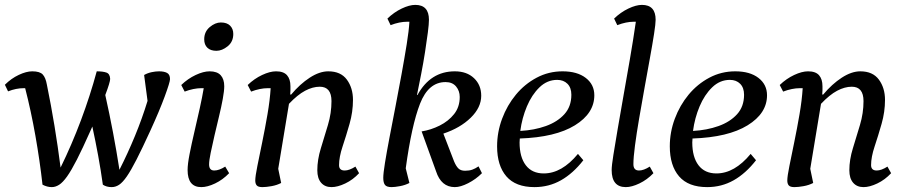

<svg xmlns="http://www.w3.org/2000/svg" viewBox="-23 -754 3711 786"><path d="M189 12Q170 12 151 2Q140 -96 122 -198Q104 -300 80 -393H74Q43 -393 10 -380L-3 -407Q23 -433 54 -447.5Q85 -462 109 -462Q140 -462 152 -449Q164 -436 169 -407Q186 -324 200 -239Q214 -154 225 -68Q271 -162 308.5 -262Q346 -362 373 -462Q398 -462 412.5 -457Q427 -452 428 -431Q428 -418 408 -365Q425 -289 439.5 -212.5Q454 -136 466 -59Q500 -126 529.5 -197.5Q559 -269 581 -341L567 -447Q581 -455 597.5 -458.5Q614 -462 628 -462Q649 -462 661 -455.5Q673 -449 673 -430Q673 -418 651.5 -359.5Q630 -301 592 -218Q559 -146 536 -101Q513 -56 496 -31.5Q479 -7 464.5 2.5Q450 12 434 12Q413 12 398 2Q390 -56 379 -116Q368 -176 355 -236Q351 -227 347 -218Q315 -146 292 -101Q269 -56 251.5 -31.5Q234 -7 219 2.5Q204 12 189 12Z M801 12Q745 12 745 -58Q745 -82 753 -123Q761 -164 772.5 -213Q784 -262 794.5 -309.5Q805 -357 811 -393Q806 -393 801 -393Q786 -393 768.5 -389.5Q751 -386 733 -379L719 -406Q746 -432 778 -447Q810 -462 835 -462Q866 -462 880.5 -446Q895 -430 895 -401Q895 -382 889 -349Q883 -316 873.5 -277Q864 -238 855 -199Q846 -160 839.5 -128.5Q833 -97 833 -81Q833 -56 854 -56Q874 -56 899 -72L915 -45Q889 -18 857.5 -3Q826 12 801 12ZM863 -546Q839 -546 826 -558.5Q813 -571 813 -593Q813 -624 835.5 -643Q858 -662 881 -662Q906 -662 919 -649Q932 -636 932 -615Q932 -583 909 -564.5Q886 -546 863 -546Z M1051 12Q1034 12 1028 5Q1022 -2 1022 -15Q1022 -32 1030.5 -74Q1039 -116 1050.5 -172Q1062 -228 1072 -286Q1082 -344 1085 -393Q1079 -393 1073 -393Q1058 -393 1040.5 -389.5Q1023 -386 1005 -379L991 -406Q1018 -432 1050 -447Q1082 -462 1107 -462Q1138 -462 1152 -446Q1166 -430 1166 -401Q1166 -393 1166 -384.5Q1166 -376 1165 -367H1169Q1205 -410 1245 -436Q1285 -462 1321 -462Q1372 -462 1397 -428Q1422 -394 1422 -345Q1422 -296 1408 -247Q1394 -198 1379.5 -154.5Q1365 -111 1365 -78Q1365 -56 1388 -56Q1407 -56 1432 -72L1447 -45Q1422 -18 1390.5 -3Q1359 12 1334 12Q1307 12 1291.5 -6Q1276 -24 1276 -57Q1276 -100 1290.5 -147Q1305 -194 1319.5 -242.5Q1334 -291 1334 -340Q1334 -399 1286 -399Q1257 -399 1226 -382.5Q1195 -366 1160 -329L1116 -63L1128 -5Q1111 4 1089 8Q1067 12 1051 12Z M1580 12Q1560 12 1553 3Q1546 -6 1546 -26Q1546 -44 1553 -87.5Q1560 -131 1571.5 -191Q1583 -251 1596 -318Q1609 -385 1621 -451Q1633 -517 1642 -573Q1651 -629 1653 -665Q1649 -665 1643 -665Q1628 -665 1611 -661.5Q1594 -658 1576 -651L1563 -678Q1590 -704 1621.5 -719Q1653 -734 1677 -734Q1733 -734 1733 -673Q1733 -656 1728.5 -621Q1724 -586 1717 -541Q1710 -496 1701 -450Q1692 -404 1684 -365H1686Q1739 -462 1839 -462Q1888 -462 1917.5 -434Q1947 -406 1947 -362Q1947 -314 1904 -272Q1861 -230 1792 -207L1836 -93Q1844 -74 1853.5 -64.5Q1863 -55 1881 -55Q1898 -55 1910.5 -59.5Q1923 -64 1936 -73L1950 -45Q1925 -20 1893.5 -4Q1862 12 1839 12Q1783 12 1762 -53L1703 -216Q1741 -222 1777 -240Q1813 -258 1836 -287Q1859 -316 1859 -357Q1859 -382 1844 -400Q1829 -418 1801 -418Q1731 -418 1696.5 -329.5Q1662 -241 1638 -65L1653 -5Q1636 4 1614.5 8Q1593 12 1580 12Z M2165 12Q2088 12 2050 -32Q2012 -76 2012 -155Q2012 -213 2032.5 -268Q2053 -323 2089 -366.5Q2125 -410 2174 -436Q2223 -462 2280 -462Q2340 -462 2375 -435Q2410 -408 2410 -364Q2410 -290 2330.5 -241Q2251 -192 2105 -187Q2104 -179 2104 -171Q2104 -111 2129.5 -77.5Q2155 -44 2203 -44Q2277 -44 2343 -124L2365 -98Q2323 -44 2273.5 -16Q2224 12 2165 12ZM2258 -427Q2217 -427 2185.5 -396.5Q2154 -366 2134 -318.5Q2114 -271 2107 -218Q2164 -221 2211.5 -238Q2259 -255 2287.5 -286.5Q2316 -318 2316 -366Q2316 -395 2300 -411Q2284 -427 2258 -427Z M2539 12Q2481 12 2481 -58Q2481 -76 2488 -119.5Q2495 -163 2505.5 -225Q2516 -287 2529 -360Q2542 -433 2555.5 -511Q2569 -589 2580 -665Q2576 -665 2571 -665Q2556 -665 2539 -661.5Q2522 -658 2504 -651L2491 -678Q2518 -704 2549.5 -719Q2581 -734 2605 -734Q2661 -734 2661 -673Q2661 -657 2654.5 -615Q2648 -573 2637.5 -515.5Q2627 -458 2615.5 -394Q2604 -330 2593.5 -269Q2583 -208 2576.5 -158.5Q2570 -109 2570 -82Q2570 -56 2593 -56Q2612 -56 2637 -72L2652 -45Q2626 -18 2594.5 -3Q2563 12 2539 12Z M2872 12Q2795 12 2757 -32Q2719 -76 2719 -155Q2719 -213 2739.5 -268Q2760 -323 2796 -366.5Q2832 -410 2881 -436Q2930 -462 2987 -462Q3047 -462 3082 -435Q3117 -408 3117 -364Q3117 -290 3037.5 -241Q2958 -192 2812 -187Q2811 -179 2811 -171Q2811 -111 2836.5 -77.5Q2862 -44 2910 -44Q2984 -44 3050 -124L3072 -98Q3030 -44 2980.5 -16Q2931 12 2872 12ZM2965 -427Q2924 -427 2892.5 -396.5Q2861 -366 2841 -318.5Q2821 -271 2814 -218Q2871 -221 2918.5 -238Q2966 -255 2994.5 -286.5Q3023 -318 3023 -366Q3023 -395 3007 -411Q2991 -427 2965 -427Z M3229 12Q3212 12 3206 5Q3200 -2 3200 -15Q3200 -32 3208.5 -74Q3217 -116 3228.5 -172Q3240 -228 3250 -286Q3260 -344 3263 -393Q3257 -393 3251 -393Q3236 -393 3218.5 -389.5Q3201 -386 3183 -379L3169 -406Q3196 -432 3228 -447Q3260 -462 3285 -462Q3316 -462 3330 -446Q3344 -430 3344 -401Q3344 -393 3344 -384.5Q3344 -376 3343 -367H3347Q3383 -410 3423 -436Q3463 -462 3499 -462Q3550 -462 3575 -428Q3600 -394 3600 -345Q3600 -296 3586 -247Q3572 -198 3557.5 -154.5Q3543 -111 3543 -78Q3543 -56 3566 -56Q3585 -56 3610 -72L3625 -45Q3600 -18 3568.5 -3Q3537 12 3512 12Q3485 12 3469.5 -6Q3454 -24 3454 -57Q3454 -100 3468.5 -147Q3483 -194 3497.5 -242.5Q3512 -291 3512 -340Q3512 -399 3464 -399Q3435 -399 3404 -382.5Q3373 -366 3338 -329L3294 -63L3306 -5Q3289 4 3267 8Q3245 12 3229 12Z"/></svg>

Font: Petrona Medium
Style: Italic
Weight: 500
Italic angle: -9°
Designer: Ringo R. Seeber
Foundry: Ringo R. Seeber
Version: Version 2.001; ttfautohint (v1.8.3)